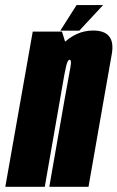

<svg xmlns="http://www.w3.org/2000/svg" viewBox="-64 -722 454 742"><path d="M-43.5 0H109L200 -521L175.5 -600H62.5ZM126.5 0H278L334 -320Q351 -419.5 367.8 -511.8Q384.5 -604 296 -604Q229 -604 175.2 -549.2Q121.5 -494.5 104 -398.5L177.5 -394Q186.5 -444.5 192 -467.8Q197.5 -491 205 -491Q213 -491 208.8 -465.8Q204.5 -440.5 184.5 -331.5ZM169 -603.5H242.5L334.5 -702.5H232Z"/></svg>

Font: Anybody UltraCondensed ExtraBold
Style: Italic
Weight: 800
Width: 1
Italic angle: -10°
Version: Version 1.113;gftools[0.9.25]